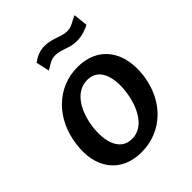

<svg xmlns="http://www.w3.org/2000/svg" viewBox="-204 -843 974 974"><g transform="rotate(-45 282.5 -356.0)"><path d="M504 -645 496 -722C470 -714 448 -691 412 -691C371 -691 333 -720 278 -720C240 -720 215 -706 189 -688L205 -616C232 -630 247 -648 283 -648C328 -648 357 -621 412 -621C450 -621 483 -634 504 -645ZM245 10C394 10 505 -100 526 -256C547 -413 470 -526 320 -526C175 -526 61 -416 40 -255C18 -99 97 10 245 10ZM259 -72C171 -72 148 -166 161 -260C174 -354 222 -445 309 -445C395 -445 418 -355 405 -260C392 -166 345 -72 259 -72Z"/></g></svg>

Font: United Sans SemiBold
Style: Italic
Weight: 600
Italic angle: -8°
Designer: Pablo Impallari, Rodrigo Fuenzalida (Modified by Dan O. Williams)
Version: Version 1.000;PS 001.000;hotconv 1.0.88;makeotf.lib2.5.64775